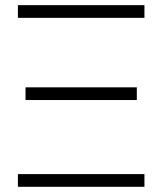

<svg xmlns="http://www.w3.org/2000/svg" viewBox="-20 -718 624 738"><path d="M48.8 -48.8H535.2V0H48.8ZM48.8 -698.2H535.2V-649.4H48.8ZM78.1 -382.3H505.9V-333.5H78.1Z"/></svg>

Font: Sansation Light
Style: Light
Weight: 300
Designer: Bernd Montag
Version: Version 1.301